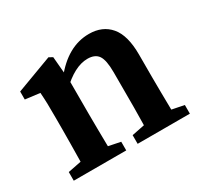

<svg xmlns="http://www.w3.org/2000/svg" viewBox="-103 -591 768 729"><g transform="rotate(-30 281.0 -227.0)"><path d="M364 0Q365 -21 366 -55Q367 -89 367 -126.5Q367 -164 367 -193V-281Q367 -334 353 -354.5Q339 -375 306 -375Q249 -375 183 -310L175 -359H190Q264 -454 358 -454Q417 -454 450.5 -414.5Q484 -375 484 -291V-193Q484 -164 484.5 -126.5Q485 -89 485.5 -55Q486 -21 487 0ZM30 0V-38L122 -56H171L260 -38V0ZM87 0Q88 -21 88.5 -55.5Q89 -90 89.5 -127.5Q90 -165 90 -193V-242Q90 -280 89.5 -302Q89 -324 87 -352L23 -360V-395L181 -454L197 -445L206 -341V-193Q206 -165 206.5 -127.5Q207 -90 207.5 -55.5Q208 -21 209 0ZM310 0V-38L400 -56H449L539 -38V0Z"/></g></svg>

Font: Lisu Bosa ExtraBold
Style: Regular
Weight: 800
Designer: David Morse, Annie Olsen, Victor Gaultney, Frank Grießhammer (Latin)
Foundry: SIL International
Version: Version 2.000